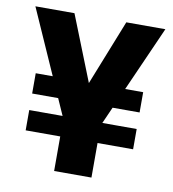

<svg xmlns="http://www.w3.org/2000/svg" viewBox="-73 -690 681 755"><g transform="rotate(10 267.0 -312.5)"><path d="M55 -138V-219H484V-138ZM55 -285V-366H212V-285ZM327 -285V-366H484V-285ZM240 -295 371 -625H527L342 -208V0H193V-208L8 -625H164L295 -295Z"/></g></svg>

Font: Changa ExtraLight SemiBold
Style: Regular
Weight: 600
Version: Version 3.002; ttfautohint (v1.8.2)